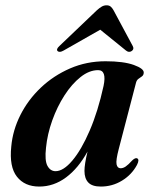

<svg xmlns="http://www.w3.org/2000/svg" viewBox="-20 -693 574 724"><path d="M428 -132Q416.5 -88.5 419.5 -73.5Q422.5 -58.5 435 -58.5Q444 -58.5 453.8 -65Q463.5 -71.5 478.5 -88Q490 -99 497 -96Q507 -91.5 496.5 -71Q476.5 -34 440 -11.8Q403.5 10.5 360 10.5Q327.5 10.5 313 -4.8Q298.5 -20 298.5 -48.5Q298.5 -73.5 310 -121.5Q275.5 -58.5 229 -24Q182.5 10.5 128 10.5Q73 10.5 43.8 -26.8Q14.5 -64 22.5 -140.5Q28 -202 57 -259.5Q86 -317 134 -362.5Q182 -408 244.2 -435Q306.5 -462 378 -462Q446 -462 484.8 -448Q523.5 -434 522 -418.5Q521.5 -409.5 515.2 -405Q509 -400.5 502.2 -395.8Q495.5 -391 493 -381.5ZM153.5 -136Q148 -87.5 159 -67.5Q170 -47.5 189.5 -47.5Q219 -47.5 253 -87.8Q287 -128 318.2 -200.5Q349.5 -273 370.5 -369Q383 -428.5 350 -428.5Q316.5 -428.5 283.8 -402.5Q251 -376.5 223.2 -333.5Q195.5 -290.5 177 -238.8Q158.5 -187 153.5 -136ZM476.5 -500.5Q466 -493.5 455 -502.5L358 -581L220 -502.5Q204.5 -493.5 197 -500.5Q191 -507.5 204 -519.5L345.5 -654.5Q355.5 -663.5 363.8 -668.2Q372 -673 382 -673Q391.5 -673 397.2 -668.2Q403 -663.5 408 -654.5L480.5 -519.5Q487 -507.5 476.5 -500.5Z"/></svg>

Font: Fraunces 72pt S000 SemiBold
Style: Italic
Weight: 600
Italic angle: -16°
Version: Version 1.000; ttfautohint (v1.8.3)